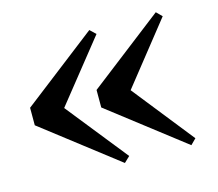

<svg xmlns="http://www.w3.org/2000/svg" viewBox="-77 -625 770 678"><g transform="rotate(-15 308.0 -286.0)"><path d="M322 -509 301 -529 28 -318V-254L301 -43L322 -63L144 -286ZM564 -509 544 -529 271 -318V-254L544 -43L564 -63L387 -286Z"/></g></svg>

Font: Noto Serif TC Black
Style: Regular
Weight: 900
Version: Version 1.001;PS 1.001;hotconv 16.6.54;makeotf.lib2.5.65590